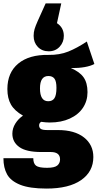

<svg xmlns="http://www.w3.org/2000/svg" viewBox="-31 -872 570 1119"><path d="M519 -499Q474 -475 382 -475Q433 -454 456 -421.5Q479 -389 479 -335Q479 -284 452.5 -244Q426 -204 376 -181Q326 -158 259 -158Q237 -158 209 -162Q197 -155 197 -141Q197 -128 206.5 -121Q216 -114 245 -114H307Q404 -114 458.5 -71Q513 -28 513 43Q513 128 442 177.5Q371 227 240 227Q142 227 87 205Q32 183 10.5 144.5Q-11 106 -11 50H163Q163 81 179 93.5Q195 106 243 106Q287 106 303 92.5Q319 79 319 57Q319 14 265 14H209Q122 14 81.5 -15Q41 -44 41 -93Q41 -124 58.5 -152Q76 -180 103 -198Q54 -226 33 -262.5Q12 -299 12 -353Q12 -449 75.5 -501.5Q139 -554 251 -552Q316 -551 367 -571.5Q418 -592 475 -630ZM202 -357Q202 -282 250 -282Q275 -282 286.5 -300Q298 -318 298 -360Q298 -398 286.5 -413.5Q275 -429 251 -429Q202 -429 202 -357ZM165 -663Q165 -684 170.5 -702.5Q176 -721 189 -750L235 -852H326L301 -737Q341 -711 341 -663Q341 -626 316.5 -599.5Q292 -573 253 -573Q214 -573 189.5 -598.5Q165 -624 165 -663Z"/></svg>

Font: Fira Sans Condensed Black
Style: Regular
Weight: 900
Width: 3
Designer: Carrois Corporate & Edenspiekermann AG
Foundry: Carrois Corporate GbR & Edenspiekermann AG
Version: Version 4.203